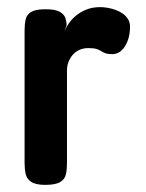

<svg xmlns="http://www.w3.org/2000/svg" viewBox="-20 -509 411 539"><path d="M107 10Q80 10 67.5 1.5Q55 -7 52 -21Q49 -35 49 -52V-423Q49 -441 52 -454.5Q55 -468 67.5 -475.5Q80 -483 108 -483Q135 -483 147.5 -476Q160 -469 163.5 -458.5Q167 -448 167 -438L161 -422Q166 -433 174 -444.5Q182 -456 194.5 -466Q207 -476 223.5 -482.5Q240 -489 262 -489Q271 -489 282.5 -487Q294 -485 305 -481Q316 -477 325 -470.5Q334 -464 339.5 -455Q345 -446 345 -434Q345 -402 331 -379.5Q317 -357 295 -357Q283 -357 276 -359.5Q269 -362 264 -365.5Q259 -369 251 -371.5Q243 -374 228 -374Q216 -374 205.5 -370Q195 -366 186.5 -357.5Q178 -349 173 -337Q168 -325 168 -311V-50Q168 -33 165 -19.5Q162 -6 149 2Q136 10 107 10Z"/></svg>

Font: Fredoka SemiCondensed Medium
Style: Regular
Weight: 500
Width: 4
Designer: Ben Nathan
Foundry: Milena B. Brandão, Ben Nathan
Version: Version 2.001